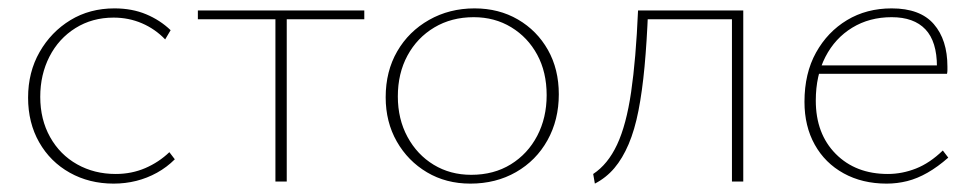

<svg xmlns="http://www.w3.org/2000/svg" viewBox="-20 -433 2332 458"><path d="M251 5Q193 5 146.5 -21Q100 -47 73.5 -93.5Q47 -140 47 -200Q47 -261 74.5 -309Q102 -357 148 -385Q194 -413 253 -413Q295 -413 328.5 -399Q362 -385 387 -361L374 -339Q350 -364 318.5 -377.5Q287 -391 251 -391Q200 -391 160 -366Q120 -341 98 -298Q76 -255 76 -202Q76 -148 99.5 -106Q123 -64 164 -41Q205 -18 256 -18Q294 -18 326.5 -32Q359 -46 384 -70L397 -53Q378 -34 354.5 -21Q331 -8 305 -1.5Q279 5 251 5Z M637 0V-408H664V0ZM452 -387V-408H849V-387Z M1102 5Q1044 5 998.5 -22Q953 -49 926.5 -95.5Q900 -142 900 -201Q900 -263 927.5 -310.5Q955 -358 1003.5 -385.5Q1052 -413 1112 -413Q1170 -413 1215.5 -386.5Q1261 -360 1287 -314Q1313 -268 1313 -208Q1313 -147 1286 -98.5Q1259 -50 1211 -22.5Q1163 5 1102 5ZM1104 -16Q1158 -16 1198.5 -41Q1239 -66 1261.5 -109Q1284 -152 1284 -206Q1284 -261 1261.5 -302.5Q1239 -344 1199.5 -368Q1160 -392 1110 -392Q1057 -392 1016 -367.5Q975 -343 952 -300.5Q929 -258 929 -203Q929 -149 952 -106.5Q975 -64 1014.5 -40Q1054 -16 1104 -16Z M1399 5 1395 -18Q1430 -41 1452 -88Q1474 -135 1485.5 -213.5Q1497 -292 1502 -408H1526Q1523 -333 1517.5 -274Q1512 -215 1503 -169Q1494 -123 1479.5 -89Q1465 -55 1445.5 -32Q1426 -9 1399 5ZM1726 0V-408H1753V0ZM1516 -387V-408H1738V-387Z M2095 5Q2037 5 1992.5 -19.5Q1948 -44 1923.5 -88Q1899 -132 1899 -190Q1899 -258 1926.5 -307.5Q1954 -357 2000.5 -385Q2047 -413 2107 -413Q2175 -413 2207.5 -375.5Q2240 -338 2240 -274Q2240 -270 2240 -265.5Q2240 -261 2239 -257H2215V-274Q2215 -334 2187.5 -363Q2160 -392 2107 -392Q2054 -392 2013 -367Q1972 -342 1949 -297.5Q1926 -253 1926 -193Q1926 -114 1973.5 -66Q2021 -18 2098 -18Q2132 -18 2165 -31Q2198 -44 2229 -74L2242 -57Q2217 -35 2192.5 -21Q2168 -7 2144 -1Q2120 5 2095 5ZM1923 -257 1928 -277H2233V-257Z"/></svg>

Font: Ysabeau Office Thin
Style: Regular
Weight: 250
Designer: Christian Thalmann (Catharsis Fonts)
Version: Version 2.001;gftools[0.9.30]; featfreeze: tnum,lnum,ss02